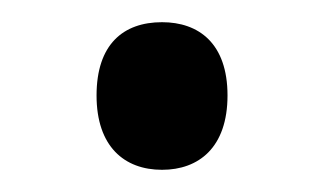

<svg xmlns="http://www.w3.org/2000/svg" viewBox="-20 -439 293 173"><path d="M67 -353C67 -307 92 -286 126 -286C159 -286 185 -306 185 -353C185 -400 159 -419 126 -419C91 -419 67 -399 67 -353Z"/></svg>

Font: Noto Sans Lao Looped SemiCondensed
Style: Regular
Weight: 400
Width: 4
Designer: Mark Frömberg, Ben Mitchell
Foundry: The Fontpad Ltd
Version: Version 1.003